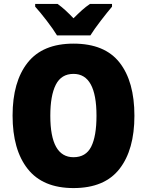

<svg xmlns="http://www.w3.org/2000/svg" viewBox="-20 -947 750 977"><path d="M438 -927Q417 -913 397.5 -895.5Q378 -878 354 -854Q332 -877 313 -894.5Q294 -912 273 -927H159V-913Q183 -887 217.5 -842Q252 -797 270 -767H440Q460 -799 493.5 -842.5Q527 -886 550 -913V-927ZM354 -725Q197 -725 120.5 -628Q44 -531 44 -359Q44 -185 121 -87.5Q198 10 354 10Q512 10 588 -87.5Q664 -185 664 -358Q664 -532 588.5 -628.5Q513 -725 354 -725ZM354 -571Q471 -571 471 -358Q471 -254 444 -200.5Q417 -147 354 -147Q236 -147 236 -358Q236 -461 264 -516Q292 -571 354 -571Z"/></svg>

Font: Noto Sans UI SemiCondensed Black
Style: Regular
Weight: 900
Width: 4
Designer: Monotype Design Team
Foundry: Monotype Imaging Inc.
Version: 1.001